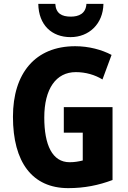

<svg xmlns="http://www.w3.org/2000/svg" viewBox="-20 -963 663 993"><path d="M515 -943H427C424 -892 387 -877 346 -877C300 -877 269 -893 266 -943H178C180 -833 248 -771 345 -771C440 -771 513 -839 515 -943ZM310 -409V-277H408V-133C387 -128 367 -124 340 -124C250 -124 209 -214 209 -355C209 -504 270 -590 372 -590C423 -590 471 -576 510 -552L557 -679C506 -706 439 -724 369 -724C162 -724 47 -584 47 -359C47 -124 147 10 333 10C417 10 490 -5 562 -32V-409Z"/></svg>

Font: Noto Sans Sinhala UI Condensed ExtraBold
Style: Regular
Weight: 800
Width: 3
Designer: Jelle Bosma - Monotype Design Team
Foundry: Monotype Imaging Inc.
Version: Version 2.006